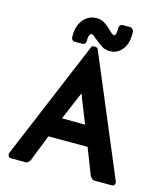

<svg xmlns="http://www.w3.org/2000/svg" viewBox="-131 -1012 962 1111"><g transform="rotate(15 350.5 -456.0)"><path d="M451 -179H216L209 -160Q207 -152 202.5 -143.5Q198 -135 196 -127Q184 -98 174.5 -73Q165 -48 154 -20Q149 -12 142.5 -6Q136 0 131 0H41Q32 0 26.5 -6Q21 -12 21 -20Q21 -23 23 -29L323 -745Q328 -750 339 -750H345Q351 -750 356 -746Q361 -742 362 -738L662 -24V-19Q662 -11 658 -5.5Q654 0 643 0H537Q532 0 524 -7Q516 -14 512 -22ZM404 -299Q386 -346 370 -384Q354 -422 337 -469L265 -300ZM433 -747Q405 -747 386 -758Q367 -769 340 -792L337 -793Q325 -805 318 -810Q311 -815 305 -815Q297 -815 292 -802Q287 -789 288 -767Q288 -759 282.5 -753Q277 -747 268 -747H222Q213 -747 207 -753Q201 -759 201 -767Q199 -798 206 -824.5Q213 -851 227.5 -870.5Q242 -890 263 -901Q284 -912 310 -912Q336 -912 356 -900Q376 -888 397 -867Q411 -853 418.5 -847.5Q426 -842 431 -842Q445 -842 445 -893Q445 -900 450.5 -906Q456 -912 464 -912H512Q517 -912 523 -906Q529 -900 532 -893V-873Q532 -816 503.5 -781.5Q475 -747 433 -747Z"/></g></svg>

Font: Stadtwerke
Style: Bold
Weight: 700
Designer: Santiago Orozco
Foundry: Typemade
Version: Version 1.003